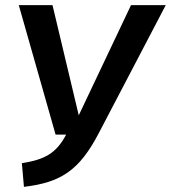

<svg xmlns="http://www.w3.org/2000/svg" viewBox="-20 -711 664 746"><path d="M624 -691H489L286 -263L184 -691H53L196 -188H237C199 -116 155 -91 65 -77L73 15C215 -2 288 -47 365 -196Z"/></svg>

Font: Fira Sans Medium
Style: Italic
Weight: 500
Italic angle: -8°
Designer: bBox Type GmbH & Carrois Corporate GbR & Edenspiekermann AG
Foundry: bBox Type GmbH & Carrois Corporate GbR & Edenspiekermann AG
Version: Version 4.301;PS 004.301;hotconv 1.0.88;makeotf.lib2.5.64775